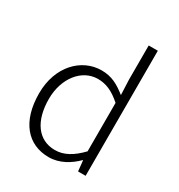

<svg xmlns="http://www.w3.org/2000/svg" viewBox="-189 -919 983 1057"><g transform="rotate(30 302.5 -391.0)"><path d="M277 13C346 13 405 -24 448 -67H450L457 0H505V-795H447V-578L451 -482C399 -523 356 -547 292 -547C166 -547 56 -438 56 -266C56 -87 143 13 277 13ZM287 -38C179 -38 118 -128 118 -266C118 -397 196 -496 298 -496C348 -496 393 -478 447 -430V-122C394 -67 344 -38 287 -38Z"/></g></svg>

Font: Noto Sans T Chinese Light
Style: Regular
Weight: 300
Designer: Ryoko NISHIZUKA (kana & ideographs); Paul D. Hunt (Latin, Greek & Cyrillic); Wenlong ZHANG (bopomofo); Sandoll Communica
Foundry: Adobe Systems Incorporated
Version: Version 1.000;PS 1;hotconv 1.0.78;makeotf.lib2.5.61930